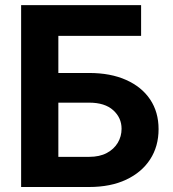

<svg xmlns="http://www.w3.org/2000/svg" viewBox="-20 -748 692 768"><path d="M64.5 0V-727.5H544.4V-604.5H213.4V-456.1H336.4Q422.4 -456.1 484.6 -428.2Q546.9 -400.4 580.6 -350.1Q614.3 -299.8 614.3 -231.4Q614.3 -162.6 580.6 -110.6Q546.9 -58.6 484.6 -29.3Q422.4 0 336.4 0ZM213.4 -120.6H336.4Q378.4 -120.6 407.2 -136Q436 -151.4 451.2 -177Q466.3 -202.6 466.3 -232.9Q466.3 -276.9 432.9 -307.1Q399.4 -337.4 336.4 -337.4H213.4Z"/></svg>

Font: Inter 16pt
Style: Bold
Weight: 700
Version: Version 4.001;git-66647c0bb